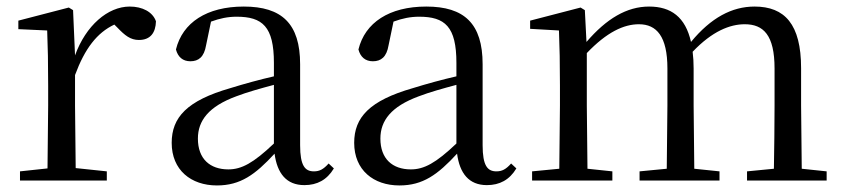

<svg xmlns="http://www.w3.org/2000/svg" viewBox="-20 -551 2576 586"><path d="M124 0H306V-28L211 -38L209 -229V-322C239 -403 276 -451 329 -476L338 -467C361 -443 378 -429 404 -429C439 -429 455 -451 456 -486C446 -515 414 -531 376 -531C309 -531 242 -473 209 -382L203 -520L190 -528L36 -488V-462L124 -458C126 -408 127 -358 127 -289V-229L125 -37L41 -28V0Z M909 14C948 14 978 -2 999 -37L983 -52C967 -34 955 -28 938 -28C911 -28 896 -45 896 -108V-355C896 -479 840 -531 724 -531C611 -531 537 -482 517 -400C523 -377 538 -364 561 -364C586 -364 603 -377 609 -413L624 -485C651 -495 676 -500 702 -500C781 -500 816 -470 816 -359V-318C772 -308 725 -295 683 -282C551 -244 504 -193 504 -115C504 -32 563 15 642 15C714 15 759 -18 818 -82C826 -22 854 14 909 14ZM816 -113C753 -53 717 -34 677 -34C621 -34 584 -66 584 -128C584 -183 617 -226 701 -257C735 -270 775 -281 816 -292Z M1466 14C1505 14 1535 -2 1556 -37L1540 -52C1524 -34 1512 -28 1495 -28C1468 -28 1453 -45 1453 -108V-355C1453 -479 1397 -531 1281 -531C1168 -531 1094 -482 1074 -400C1080 -377 1095 -364 1118 -364C1143 -364 1160 -377 1166 -413L1181 -485C1208 -495 1233 -500 1259 -500C1338 -500 1373 -470 1373 -359V-318C1329 -308 1282 -295 1240 -282C1108 -244 1061 -193 1061 -115C1061 -32 1120 15 1199 15C1271 15 1316 -18 1375 -82C1383 -22 1411 14 1466 14ZM1373 -113C1310 -53 1274 -34 1234 -34C1178 -34 1141 -66 1141 -128C1141 -183 1174 -226 1258 -257C1292 -270 1332 -281 1373 -292Z M2340 0H2503V-28L2427 -36L2425 -229V-343C2425 -477 2375 -531 2283 -531C2214 -531 2150 -497 2089 -423C2072 -499 2028 -531 1961 -531C1893 -531 1831 -494 1770 -423L1765 -520L1752 -528L1598 -488V-463L1686 -458C1688 -408 1689 -358 1689 -290V-229L1687 -36L1604 -28V0H1849V-28L1773 -36L1771 -229V-389C1832 -453 1884 -477 1930 -477C1984 -477 2017 -440 2017 -342V-229L2015 -36L1932 -28V0H2176V-28L2099 -36L2097 -229V-342C2097 -360 2096 -377 2094 -393C2154 -456 2208 -477 2253 -477C2310 -477 2344 -444 2344 -342V-229C2344 -173 2343 -92 2342 -36L2260 -28V0Z"/></svg>

Font: Harano Aji Mincho TW
Style: Regular
Weight: 400
Foundry: Masamichi Hosoda
Version: HaranoAjiMinchoTW-Regular version 20230610;ttx 4.39.4